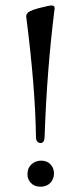

<svg xmlns="http://www.w3.org/2000/svg" viewBox="-20 -687 293 719"><path d="M184.6 -655.8Q155.3 -422.9 147 -173.3Q146 -151.4 131.8 -151.4Q125 -151.4 119.9 -156.7Q114.7 -162.1 114.7 -173.3Q112.3 -357.9 78.6 -621.6L78.1 -625Q78.1 -637.7 91.1 -644.3Q104 -650.9 124 -656.2Q163.1 -666.5 173.8 -666.5Q184.6 -666.5 184.6 -655.8ZM98.6 -72.3Q113.3 -85.4 134.5 -85.4Q155.8 -85.4 168.9 -71.8Q182.1 -58.1 182.1 -37.4Q182.1 -16.6 168.5 -2.2Q154.8 12.2 131.8 12.2Q108.9 12.2 95.9 -1.7Q83 -15.6 83 -32Q83 -48.3 87.2 -57.1Q91.3 -65.9 98.6 -72.3Z"/></svg>

Font: Ovo
Style: Regular
Weight: 400
Designer: Nicole Fally
Foundry: Sorkin Type Co.
Version: Version 1.001